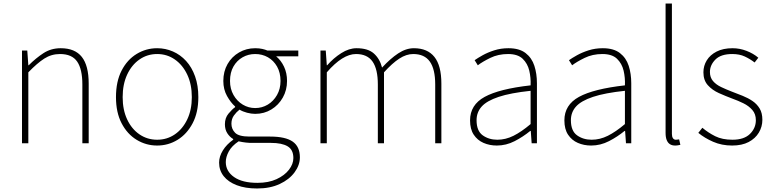

<svg xmlns="http://www.w3.org/2000/svg" viewBox="-20 -814 4392 1091"><path d="M105 0V-527H135L141 -443H143Q184 -484 227 -512Q270 -540 325 -540Q406 -540 445 -490.5Q484 -441 484 -339V0H448V-334Q448 -421 418.5 -464Q389 -507 321 -507Q272 -507 231.5 -481Q191 -455 141 -403V0Z M873 13Q810 13 756.5 -19.5Q703 -52 671 -113.5Q639 -175 639 -262Q639 -351 671 -413Q703 -475 756.5 -507.5Q810 -540 873 -540Q920 -540 962.5 -521.5Q1005 -503 1037.5 -467.5Q1070 -432 1088.5 -380Q1107 -328 1107 -262Q1107 -175 1074.5 -113.5Q1042 -52 989 -19.5Q936 13 873 13ZM873 -20Q929 -20 973.5 -50.5Q1018 -81 1044 -135.5Q1070 -190 1070 -262Q1070 -335 1044 -390Q1018 -445 973.5 -476Q929 -507 873 -507Q817 -507 772.5 -476Q728 -445 702.5 -390Q677 -335 677 -262Q677 -190 702.5 -135.5Q728 -81 772.5 -50.5Q817 -20 873 -20Z M1441 257Q1374 257 1325.5 238.5Q1277 220 1251 187Q1225 154 1225 110Q1225 75 1246.5 40.5Q1268 6 1305 -20V-24Q1285 -36 1271.5 -57Q1258 -78 1258 -108Q1258 -144 1278.5 -168.5Q1299 -193 1316 -205V-209Q1291 -231 1270 -268.5Q1249 -306 1249 -354Q1249 -408 1273 -450Q1297 -492 1338.5 -516Q1380 -540 1430 -540Q1453 -540 1470.5 -536Q1488 -532 1499 -527H1675V-494H1549Q1577 -471 1594 -435Q1611 -399 1611 -354Q1611 -302 1587 -259.5Q1563 -217 1522 -192Q1481 -167 1430 -167Q1408 -167 1383.5 -173.5Q1359 -180 1341 -191Q1323 -177 1309 -157.5Q1295 -138 1295 -111Q1295 -81 1316 -59.5Q1337 -38 1398 -38H1515Q1602 -38 1643 -9.5Q1684 19 1684 80Q1684 124 1654 165Q1624 206 1569.5 231.5Q1515 257 1441 257ZM1430 -200Q1469 -200 1501.5 -219.5Q1534 -239 1554 -274Q1574 -309 1574 -354Q1574 -401 1554.5 -435.5Q1535 -470 1502.5 -488.5Q1470 -507 1430 -507Q1391 -507 1358.5 -488.5Q1326 -470 1306.5 -436Q1287 -402 1287 -354Q1287 -309 1307 -274Q1327 -239 1359.5 -219.5Q1392 -200 1430 -200ZM1443 225Q1506 225 1551.5 204Q1597 183 1622 150.5Q1647 118 1647 84Q1647 37 1614.5 17.5Q1582 -2 1520 -2H1400Q1395 -2 1376.5 -4Q1358 -6 1336 -11Q1297 15 1280 46.5Q1263 78 1263 107Q1263 159 1310 192Q1357 225 1443 225Z M1801 0V-527H1831L1837 -443H1839Q1875 -484 1919 -512Q1963 -540 2006 -540Q2071 -540 2104.5 -510Q2138 -480 2151 -430Q2198 -481 2242.5 -510.5Q2287 -540 2332 -540Q2409 -540 2448.5 -490.5Q2488 -441 2488 -339V0H2453V-334Q2453 -421 2422.5 -464Q2392 -507 2328 -507Q2289 -507 2249 -481Q2209 -455 2162 -403V0H2127V-334Q2127 -421 2097 -464Q2067 -507 2003 -507Q1965 -507 1923.5 -481Q1882 -455 1837 -403V0Z M2803 13Q2762 13 2727.5 -2Q2693 -17 2672 -48.5Q2651 -80 2651 -130Q2651 -218 2734 -263.5Q2817 -309 2995 -329Q2997 -372 2987.5 -412.5Q2978 -453 2950 -480Q2922 -507 2867 -507Q2811 -507 2766 -485Q2721 -463 2695 -443L2677 -472Q2694 -484 2722.5 -500Q2751 -516 2788.5 -528Q2826 -540 2869 -540Q2931 -540 2966.5 -512.5Q3002 -485 3016.5 -440Q3031 -395 3031 -341V0H3001L2996 -70H2993Q2953 -37 2904.5 -12Q2856 13 2803 13ZM2806 -20Q2853 -20 2898 -42.5Q2943 -65 2995 -109V-298Q2881 -286 2813.5 -263.5Q2746 -241 2717 -208.5Q2688 -176 2688 -131Q2688 -70 2723 -45Q2758 -20 2806 -20Z M3339 13Q3298 13 3263.5 -2Q3229 -17 3208 -48.5Q3187 -80 3187 -130Q3187 -218 3270 -263.5Q3353 -309 3531 -329Q3533 -372 3523.5 -412.5Q3514 -453 3486 -480Q3458 -507 3403 -507Q3347 -507 3302 -485Q3257 -463 3231 -443L3213 -472Q3230 -484 3258.5 -500Q3287 -516 3324.5 -528Q3362 -540 3405 -540Q3467 -540 3502.5 -512.5Q3538 -485 3552.5 -440Q3567 -395 3567 -341V0H3537L3532 -70H3529Q3489 -37 3440.5 -12Q3392 13 3339 13ZM3342 -20Q3389 -20 3434 -42.5Q3479 -65 3531 -109V-298Q3417 -286 3349.5 -263.5Q3282 -241 3253 -208.5Q3224 -176 3224 -131Q3224 -70 3259 -45Q3294 -20 3342 -20Z M3816 13Q3799 13 3787 5.5Q3775 -2 3768.5 -18Q3762 -34 3762 -59V-794H3798V-53Q3798 -37 3804 -28.5Q3810 -20 3820 -20Q3823 -20 3827 -20.5Q3831 -21 3839 -22L3846 9Q3839 10 3833 11.5Q3827 13 3816 13Z M4140 13Q4081 13 4032 -8.5Q3983 -30 3948 -59L3971 -88Q4004 -60 4044 -40Q4084 -20 4142 -20Q4208 -20 4241.5 -53Q4275 -86 4275 -131Q4275 -166 4255 -189Q4235 -212 4204.5 -227Q4174 -242 4143 -253Q4103 -268 4065 -285Q4027 -302 4002 -330Q3977 -358 3977 -403Q3977 -440 3996 -471Q4015 -502 4052 -521Q4089 -540 4143 -540Q4183 -540 4222 -525Q4261 -510 4289 -486L4268 -459Q4242 -479 4212 -493Q4182 -507 4141 -507Q4076 -507 4045 -475.5Q4014 -444 4014 -405Q4014 -374 4031.5 -353.5Q4049 -333 4077.5 -319.5Q4106 -306 4137 -294Q4169 -282 4200 -269.5Q4231 -257 4256 -240Q4281 -223 4296.5 -197.5Q4312 -172 4312 -133Q4312 -94 4292 -60.5Q4272 -27 4234 -7Q4196 13 4140 13Z"/></svg>

Font: Noto Sans TC
Style: Regular
Weight: 100
Designer: Ryoko NISHIZUKA 西塚涼子 (kana, bopomofo & ideographs); Paul D. Hunt (Latin, Greek & Cyrillic); Sandoll Communications 산돌커뮤니
Foundry: Adobe
Version: Version 2.004;hotconv 1.0.118;makeotfexe 2.5.65603